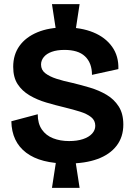

<svg xmlns="http://www.w3.org/2000/svg" viewBox="-20 -794 649 931"><path d="M252 -643 232 -774H366L346 -643ZM232 117 252 -13H346L366 117ZM308 -1Q243 -1 192.5 -14Q142 -27 107 -53.5Q72 -80 54 -118Q36 -156 35 -206L163 -240Q163 -195 183 -166Q203 -137 237.5 -123.5Q272 -110 315 -110Q354 -110 382.5 -119.5Q411 -129 426.5 -146Q442 -163 442 -184Q442 -210 422 -226Q402 -242 368.5 -252.5Q335 -263 294 -273Q248 -284 204 -297Q160 -310 123.5 -331.5Q87 -353 65.5 -386Q44 -419 44 -470Q44 -529 74.5 -571.5Q105 -614 161.5 -637.5Q218 -661 296 -661Q374 -661 432.5 -637Q491 -613 523.5 -567.5Q556 -522 554 -459L426 -431Q426 -460 417.5 -482.5Q409 -505 392 -521Q375 -537 350 -544.5Q325 -552 293 -552Q257 -552 231.5 -543Q206 -534 192.5 -517.5Q179 -501 179 -481Q179 -455 199.5 -439Q220 -423 254 -412Q288 -401 331 -392Q373 -382 416.5 -369Q460 -356 496.5 -334.5Q533 -313 555.5 -278Q578 -243 578 -190Q578 -130 545.5 -87.5Q513 -45 453 -23Q393 -1 308 -1Z"/></svg>

Font: Bricolage Grotesque 28pt
Style: Bold
Weight: 700
Designer: Mathieu Triay
Foundry: Atelier Triay
Version: Version 1.000;gftools[0.9.30]